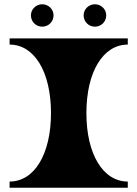

<svg xmlns="http://www.w3.org/2000/svg" viewBox="-20 -880 644 900"><path d="M231 -808C231 -837 207 -860 178 -860C149 -860 125 -837 125 -808C125 -778 149 -755 178 -755C207 -755 231 -778 231 -808ZM478 -808C478 -837 454 -860 425 -860C396 -860 372 -837 372 -808C372 -778 396 -755 425 -755C454 -755 478 -778 478 -808ZM579 0V-29C463 -29 385 -157 385 -350C385 -543 463 -671 579 -671V-700H25V-671C141 -671 219 -543 219 -350C219 -157 141 -29 25 -29V0Z"/></svg>

Font: Ouroboros
Style: Regular
Weight: 400
Designer: Ariel Martín Pérez
Foundry: Velvetyne Type Foundry
Version: Version 2.001;hotconv 1.0.109;makeotfexe 2.5.65596